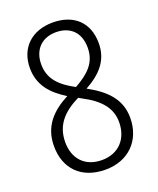

<svg xmlns="http://www.w3.org/2000/svg" viewBox="-137 -808 742 901"><g transform="rotate(-20 234.0 -357.0)"><path d="M235 -724C131 -724 62 -660 62 -559C62 -473 111 -420 182 -376C100 -333 43 -275 43 -176C43 -63 114 10 234 10C348 10 425 -66 425 -180C425 -276 363 -332 279 -378C354 -419 406 -472 406 -559C406 -663 340 -724 235 -724ZM234 -676C305 -676 350 -633 350 -557C350 -481 303 -440 235 -402C164 -440 118 -483 118 -557C118 -631 164 -676 234 -676ZM99 -175C99 -262 149 -312 227 -351L245 -341C327 -298 369 -248 369 -179C369 -95 317 -38 233 -38C149 -38 99 -93 99 -175Z"/></g></svg>

Font: Noto Sans Display SemiCondensed Light
Style: Regular
Weight: 300
Width: 4
Designer: Monotype Design Team
Foundry: Monotype Imaging Inc.
Version: Version 1.900